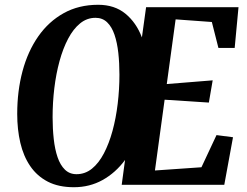

<svg xmlns="http://www.w3.org/2000/svg" viewBox="-20 -773 1032 803"><path d="M289 10Q225 10 180 -13.2Q135 -36.5 106.5 -78.2Q78 -120 65 -175.8Q52 -231.5 52 -296.5Q52 -392.5 74.2 -475.5Q96.5 -558.5 140 -620.8Q183.5 -683 246.5 -718Q309.5 -753 390.5 -753Q459 -753 504.5 -715.8Q550 -678.5 573.5 -616.5L591 -743H977.5L961.5 -572.5H893.5L866 -681L714.5 -692L677.5 -421.5L869.5 -437L853.5 -344L668.5 -356L628 -60L822.5 -73.5L885.5 -208L954.5 -199L918 0H489L503 -104Q463.5 -50.5 409.2 -20.2Q355 10 289 10ZM300 -44.5Q336 -44.5 364.5 -67.5Q393 -90.5 414.5 -131.5Q436 -172.5 450.5 -225.5Q465 -278.5 472.2 -338.8Q479.5 -399 479.5 -460.5Q479.5 -509 474.8 -552Q470 -595 458.8 -628Q447.5 -661 428 -679.8Q408.5 -698.5 379.5 -698.5Q343.5 -698.5 315 -675.2Q286.5 -652 265 -611.2Q243.5 -570.5 229 -517.5Q214.5 -464.5 207.2 -404.2Q200 -344 200 -282.5Q200 -234.5 204.8 -191.5Q209.5 -148.5 220.8 -115.5Q232 -82.5 251.5 -63.5Q271 -44.5 300 -44.5Z"/></svg>

Font: Merriweather 24pt SemiCondensed
Style: Bold Italic
Weight: 700
Width: 4
Italic angle: -7.8°
Designer: Eben Sorkin
Foundry: Eben Sorkin
Version: Version 2.101